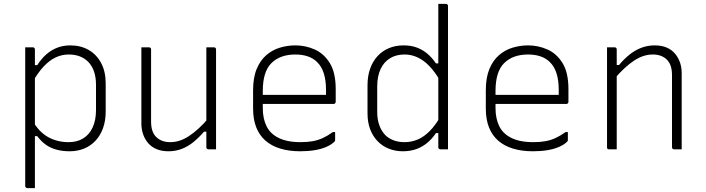

<svg xmlns="http://www.w3.org/2000/svg" viewBox="-20 -770 3640 990"><path d="M110 -526Q117 -526 123.5 -526Q130 -526 136.5 -526Q143 -526 149 -526Q153 -526 155 -524.5Q157 -523 158.5 -521Q160 -519 160 -515Q160 -426 160 -336.5Q160 -247 160 -157.5Q160 -68 160 21.5Q160 111 160 200Q154 200 147.5 200Q141 200 134.5 200Q128 200 121 200Q118 200 115.5 198.5Q113 197 111.5 194.5Q110 192 110 189Q110 112 110 35Q110 -42 110 -118.5Q110 -195 110 -272Q110 -349 110 -426Q110 -449 110 -474.5Q110 -500 110 -526ZM343 -536Q396 -536 437 -512.5Q478 -489 501.5 -445Q525 -401 525 -340V-196Q525 -148 511.5 -110Q498 -72 473 -45Q448 -18 414 -4Q380 10 339 10Q303 10 272.5 2Q242 -6 217.5 -23Q193 -40 172 -68H145V-152Q180 -90 227.5 -63.5Q275 -37 334 -37Q377 -37 408.5 -56Q440 -75 457.5 -112.5Q475 -150 475 -203V-333Q475 -372 464.5 -402Q454 -432 434 -452Q416 -470 391 -479.5Q366 -489 334 -489Q299 -489 267 -474Q235 -459 205 -427Q175 -395 145 -342V-434H172Q193 -467 218.5 -489.5Q244 -512 275 -524Q306 -536 343 -536Z M748 -526Q752 -526 754 -524.5Q756 -523 757.5 -521Q759 -519 759 -515Q759 -469 759 -422.5Q759 -376 759 -329.5Q759 -283 759 -236.5Q759 -190 759 -143Q759 -89 786 -63Q813 -37 858 -37Q882 -37 905.5 -44.5Q929 -52 953 -67.5Q977 -83 1003 -106.5Q1029 -130 1057 -163V-91H1032Q1006 -61 978 -38Q950 -15 918 -2.5Q886 10 848 10Q814 10 787.5 -1Q761 -12 744 -32Q727 -52 718 -77.5Q709 -103 709 -133Q709 -178 709 -222.5Q709 -267 709 -312Q709 -357 709 -401Q709 -433 709 -464Q709 -495 709 -526Q719 -526 728.5 -526Q738 -526 748 -526ZM1083 -526Q1087 -526 1089 -524.5Q1091 -523 1092.5 -521Q1094 -519 1094 -515Q1094 -446 1094 -377Q1094 -308 1094 -238.5Q1094 -169 1094 -100Q1094 -76 1094 -56.5Q1094 -37 1094 -22.5Q1094 -8 1094 0Q1088 0 1081.5 0Q1075 0 1068.5 0Q1062 0 1055 0Q1052 0 1049.5 -1.5Q1047 -3 1045.5 -5Q1044 -7 1044 -11Q1044 -97 1044 -183Q1044 -269 1044 -355Q1044 -441 1044 -526Q1051 -526 1057.5 -526Q1064 -526 1070.5 -526Q1077 -526 1083 -526Z M1503 -536Q1555 -536 1602.5 -515Q1650 -494 1680.5 -445Q1711 -396 1711 -310V-245Q1711 -242 1709.5 -239.5Q1708 -237 1706 -235.5Q1704 -234 1700 -234H1412Q1396 -234 1380 -234Q1364 -234 1348 -234H1329L1307 -281H1661Q1661 -287 1661 -293.5Q1661 -300 1661 -306Q1661 -356 1649.5 -392Q1638 -428 1615 -450Q1595 -470 1566.5 -479.5Q1538 -489 1503 -489Q1425 -489 1380 -445Q1335 -401 1335 -301V-212Q1335 -185 1340 -161.5Q1345 -138 1354.5 -119Q1364 -100 1378 -86Q1402 -62 1439.5 -49.5Q1477 -37 1529 -37Q1565 -37 1592.5 -42Q1620 -47 1645 -58.5Q1670 -70 1696 -89H1708Q1708 -77 1708 -66.5Q1708 -56 1708 -48Q1708 -46 1707.5 -44Q1707 -42 1705 -40Q1689 -24 1662.5 -12.5Q1636 -1 1602 4.5Q1568 10 1528 10Q1470 10 1424.5 -4Q1379 -18 1348 -45.5Q1317 -73 1301 -114Q1285 -155 1285 -210V-304Q1285 -370 1303.5 -414.5Q1322 -459 1353.5 -486Q1385 -513 1424 -524.5Q1463 -536 1503 -536Z M2061 -536Q2098 -536 2127.5 -525.5Q2157 -515 2182 -494.5Q2207 -474 2228 -443H2255V-344Q2212 -420 2165.5 -454.5Q2119 -489 2066 -489Q2023 -489 1991.5 -470Q1960 -451 1942.5 -414Q1925 -377 1925 -323V-193Q1925 -154 1936 -124Q1947 -94 1966 -74Q1984 -56 2009.5 -46.5Q2035 -37 2066 -37Q2101 -37 2133.5 -50.5Q2166 -64 2196.5 -95Q2227 -126 2255 -176V-84H2228Q2208 -54 2182.5 -33Q2157 -12 2126 -1Q2095 10 2057 10Q2018 10 1984.5 -3.5Q1951 -17 1926.5 -42.5Q1902 -68 1888.5 -104Q1875 -140 1875 -186V-330Q1875 -378 1888.5 -416Q1902 -454 1927 -481Q1952 -508 1986 -522Q2020 -536 2061 -536ZM2279 -750Q2283 -750 2285 -748.5Q2287 -747 2288.5 -745Q2290 -743 2290 -739Q2290 -659 2290 -575Q2290 -491 2290 -408Q2290 -325 2290 -246.5Q2290 -168 2290 -100Q2290 -67 2290 -41.5Q2290 -16 2290 0Q2285 0 2280 0Q2275 0 2270.5 0Q2266 0 2261 0Q2256 0 2251 0Q2248 0 2245.5 -1.5Q2243 -3 2241.5 -5Q2240 -7 2240 -11Q2240 -91 2240 -171Q2240 -251 2240 -330.5Q2240 -410 2240 -490Q2240 -570 2240 -650Q2240 -674 2240 -699Q2240 -724 2240 -750Q2245 -750 2250 -750Q2255 -750 2259.5 -750Q2264 -750 2269 -750Q2274 -750 2279 -750Z M2703 -536Q2755 -536 2802.5 -515Q2850 -494 2880.5 -445Q2911 -396 2911 -310V-245Q2911 -242 2909.5 -239.5Q2908 -237 2906 -235.5Q2904 -234 2900 -234H2612Q2596 -234 2580 -234Q2564 -234 2548 -234H2529L2507 -281H2861Q2861 -287 2861 -293.5Q2861 -300 2861 -306Q2861 -356 2849.5 -392Q2838 -428 2815 -450Q2795 -470 2766.5 -479.5Q2738 -489 2703 -489Q2625 -489 2580 -445Q2535 -401 2535 -301V-212Q2535 -185 2540 -161.5Q2545 -138 2554.5 -119Q2564 -100 2578 -86Q2602 -62 2639.5 -49.5Q2677 -37 2729 -37Q2765 -37 2792.5 -42Q2820 -47 2845 -58.5Q2870 -70 2896 -89H2908Q2908 -77 2908 -66.5Q2908 -56 2908 -48Q2908 -46 2907.5 -44Q2907 -42 2905 -40Q2889 -24 2862.5 -12.5Q2836 -1 2802 4.5Q2768 10 2728 10Q2670 10 2624.5 -4Q2579 -18 2548 -45.5Q2517 -73 2501 -114Q2485 -155 2485 -210V-304Q2485 -370 2503.5 -414.5Q2522 -459 2553.5 -486Q2585 -513 2624 -524.5Q2663 -536 2703 -536Z M3495 0Q3485 0 3475.5 0Q3466 0 3456 0Q3453 0 3450.5 -1.5Q3448 -3 3446.5 -5Q3445 -7 3445 -11Q3445 -73 3445 -135Q3445 -197 3445 -259Q3445 -321 3445 -383Q3445 -437 3418 -463Q3391 -489 3346 -489Q3322 -489 3298.5 -481.5Q3275 -474 3251 -458.5Q3227 -443 3201.5 -419.5Q3176 -396 3147 -363V-435H3172Q3198 -466 3226 -488.5Q3254 -511 3286.5 -523.5Q3319 -536 3356 -536Q3391 -536 3417 -525Q3443 -514 3460 -494Q3477 -474 3486 -448.5Q3495 -423 3495 -393Q3495 -345 3495 -297Q3495 -249 3495 -201.5Q3495 -154 3495 -106Q3495 -79 3495 -52.5Q3495 -26 3495 0ZM3160 0Q3154 0 3147.5 0Q3141 0 3134.5 0Q3128 0 3121 0Q3118 0 3116 -0.5Q3114 -1 3112.5 -2.5Q3111 -4 3110.5 -6Q3110 -8 3110 -11Q3110 -63 3110 -115Q3110 -167 3110 -218.5Q3110 -270 3110 -322Q3110 -374 3110 -426Q3110 -462 3110 -488Q3110 -514 3110 -526Q3117 -526 3123.5 -526Q3130 -526 3136.5 -526Q3143 -526 3149 -526Q3153 -526 3155 -524.5Q3157 -523 3158.5 -521Q3160 -519 3160 -515Q3160 -430 3160 -344Q3160 -258 3160 -172Q3160 -86 3160 0Z"/></svg>

Font: Recursive Light
Style: Regular
Weight: 300
Version: Version 1.085